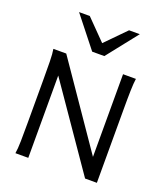

<svg xmlns="http://www.w3.org/2000/svg" viewBox="-173 -1112 1078 1233"><g transform="rotate(20 366.0 -495.5)"><path d="M166 -562.5V0H78.1Q83.5 -29.3 84.5 -84.7Q85.4 -140.1 85.4 -212.4V-500.5Q85.4 -572.8 84.5 -628.2Q83.5 -683.6 78.1 -712.9H166L554.2 -147.9V-712.9H642.1Q639.6 -698.2 638.2 -676.8Q636.7 -655.3 636 -628.2Q635.3 -601.1 635 -568.8Q634.8 -536.6 634.8 -500.5V0H554.2ZM225.6 -991.2 359.9 -854.5 494.1 -991.2H567.4L401.4 -781.2H318.4L152.3 -991.2Z"/></g></svg>

Font: Andika Basic
Style: Regular
Weight: 400
Designer: Annie Olsen & Victor Gaultney
Foundry: SIL International
Version: Version 1.000